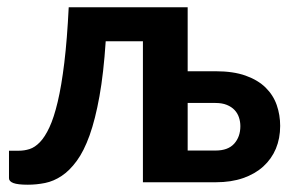

<svg xmlns="http://www.w3.org/2000/svg" viewBox="-20 -505 816 532"><path d="M500 -484.9V-307.6H577.1Q626.5 -307.6 660.6 -295.4Q694.8 -283.2 716.1 -262.2Q737.3 -241.2 746.8 -213.9Q756.3 -186.5 756.3 -156.2Q756.3 -121.6 744.4 -93Q732.4 -64.5 709.5 -43.7Q686.5 -22.9 653.6 -11.5Q620.6 0 578.1 0H376V-390.6H272.9Q267.1 -302.2 255.6 -238.3Q244.1 -174.3 228.3 -130.1Q212.4 -85.9 192.6 -59.1Q172.9 -32.2 150.9 -17.6Q128.9 -2.9 105 2Q81.1 6.8 57.1 6.8Q29.3 6.8 17.1 2.2Q4.9 -2.4 4.9 -11.2V-87.4H32.7Q47.4 -87.4 62 -92Q76.7 -96.7 90.6 -111.1Q104.5 -125.5 116.9 -152.1Q129.4 -178.7 139.9 -222.9Q150.4 -267.1 158.2 -331.3Q166 -395.5 170.4 -484.9ZM500 -219.7V-87.9H577.6Q611.8 -87.9 628.9 -106.9Q646 -126 646 -155.3Q646 -168 642.1 -179.7Q638.2 -191.4 629.9 -200.2Q621.6 -209 608.4 -214.4Q595.2 -219.7 577.1 -219.7Z"/></svg>

Font: Carlito
Style: Bold
Weight: 700
Designer: Lukasz Dziedzic
Foundry: tyPoland Lukasz Dziedzic
Version: Version 1.104